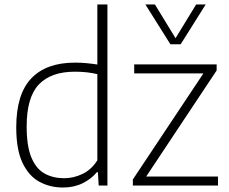

<svg xmlns="http://www.w3.org/2000/svg" viewBox="-20 -828 1021 857"><path d="M261.5 9Q202.5 9 155.2 -17Q108 -43 80.2 -101.8Q52.5 -160.5 52.5 -259.5Q52.5 -407.5 119.5 -478Q186.5 -548.5 315 -548.5Q341 -548.5 367 -546Q393 -543.5 414.5 -540V-808H459.5V0H420.5L417 -59.5H412.5Q388 -29.5 349 -10.2Q310 9 261.5 9ZM266.5 -32.5Q308 -32.5 348 -51.5Q388 -70.5 414.5 -112.5V-497Q370 -508 314 -508Q207.5 -508 153.2 -450.8Q99 -393.5 99 -264Q99 -174.5 120.5 -124Q142 -73.5 179.8 -53Q217.5 -32.5 266.5 -32.5ZM573 0V-27L888 -500.5H579V-540.5H947V-513.5L632.5 -40H953V0ZM740.5 -630.5 629 -808H671.5L763.5 -657.5L855.5 -808H898L786.5 -630.5Z"/></svg>

Font: Encode Sans XLt
Style: Regular
Weight: 200
Designer: Multiple Designers
Foundry: Impallari Type
Version: Version 3.002; ttfautohint (v1.8.3) -l 8 -r 50 -G 200 -x 14 